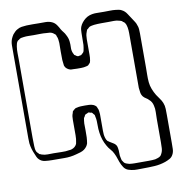

<svg xmlns="http://www.w3.org/2000/svg" viewBox="-98 -854 1048 1122"><g transform="rotate(-10 425.5 -293.0)"><path d="M851 -104V61Q851 77 850.5 96Q850 115 842 129Q835 143 821.5 150.5Q808 158 794 163Q762 174 729 176Q696 178 662 178Q644 178 625.5 178.5Q607 179 590 175Q582 173 573.5 170.5Q565 168 558 162Q551 157 546 148.5Q541 140 537 133Q529 116 523.5 98Q518 80 510 64Q503 49 491.5 36.5Q480 24 472 9Q451 -27 445 -71Q443 -83 442.5 -95Q442 -107 442 -119Q442 -131 441.5 -143Q441 -155 438 -167Q437 -169 437 -172.5Q437 -176 436 -178Q435 -180 433 -182Q431 -184 429 -186Q428 -188 426 -190.5Q424 -193 422 -194Q420 -196 417.5 -196Q415 -196 413 -196Q411 -197 407 -198.5Q403 -200 401 -199Q400 -199 397.5 -197.5Q395 -196 393 -195Q386 -193 382 -190Q379 -187 377 -181Q376 -179 374 -176.5Q372 -174 371 -172Q369 -165 368.5 -156.5Q368 -148 367 -140Q367 -120 367.5 -99Q368 -78 367 -58Q366 -50 365.5 -40.5Q365 -31 363 -23Q357 -3 338 11Q328 18 315 22Q302 26 290 29Q255 39 217.5 38.5Q180 38 143 38Q124 38 103 35.5Q82 33 68 18Q62 12 58 3.5Q54 -5 51 -13Q35 -48 31 -82Q30 -97 30 -112Q30 -127 30 -141V-624Q30 -643 30 -663Q30 -683 37 -701Q42 -713 50 -725Q56 -732 63 -739Q70 -746 78 -750Q91 -758 105 -760Q119 -762 134 -763Q152 -764 170 -763.5Q188 -763 206 -763Q225 -763 247 -763Q269 -763 287 -754Q301 -747 310.5 -733.5Q320 -720 327 -706Q333 -696 340.5 -687Q348 -678 353 -667Q358 -658 361.5 -648Q365 -638 366 -627Q368 -610 367 -591.5Q366 -573 373 -557Q375 -554 376.5 -550.5Q378 -547 379 -545Q381 -543 384 -542Q387 -541 388 -539Q390 -538 393 -536Q396 -534 398 -534Q400 -533 403 -534Q406 -535 408 -535Q410 -536 413.5 -536Q417 -536 418 -537Q420 -538 422 -540Q424 -542 425 -543Q427 -545 429.5 -547Q432 -549 433 -551Q435 -553 435.5 -556Q436 -559 437 -561Q439 -569 440 -577Q441 -585 442 -593Q443 -611 442.5 -629Q442 -647 443 -665Q443 -673 444 -682.5Q445 -692 448 -700Q453 -713 462 -724Q471 -735 481 -743Q492 -752 506 -757Q527 -764 550 -763.5Q573 -763 594 -763Q611 -763 629 -763.5Q647 -764 664 -762Q672 -761 681 -759.5Q690 -758 697 -754Q716 -745 728 -725.5Q740 -706 752 -689Q757 -681 763 -672Q769 -663 772 -652Q777 -641 778 -628Q779 -615 779 -602V-400Q779 -378 778.5 -356Q778 -334 780 -312Q782 -291 790 -270.5Q798 -250 809 -232Q817 -219 827 -206Q837 -193 843 -178Q850 -161 850.5 -141.5Q851 -122 851 -104ZM648 140H701Q711 140 720.5 139.5Q730 139 739 138Q747 136 756 133Q765 130 772 124Q774 122 775.5 119Q777 116 778 115Q787 99 788 81Q789 63 789 46V-93Q789 -113 790 -133.5Q791 -154 786 -173Q781 -196 765 -209Q758 -217 748.5 -222.5Q739 -228 732 -236Q723 -247 720.5 -261.5Q718 -276 717 -290V-580Q717 -597 717 -615Q717 -633 714 -650Q713 -657 710 -665Q707 -673 702 -679Q701 -681 698.5 -682.5Q696 -684 694 -685Q692 -687 690 -689Q688 -691 686 -692Q683 -694 679.5 -694.5Q676 -695 673 -696Q658 -701 641.5 -700.5Q625 -700 609 -700Q588 -700 566.5 -700Q545 -700 524 -698Q517 -697 509 -695.5Q501 -694 495 -691Q492 -689 489 -686Q486 -683 484 -681Q479 -679 478 -676Q477 -674 476 -670.5Q475 -667 474 -665Q470 -655 468.5 -644.5Q467 -634 467 -623V-532Q467 -523 466.5 -513.5Q466 -504 464 -495Q463 -493 462.5 -490Q462 -487 461 -485Q460 -483 457.5 -480.5Q455 -478 453 -476Q452 -475 450.5 -473Q449 -471 447 -470Q445 -469 442 -468.5Q439 -468 437 -467Q422 -463 405 -463Q393 -463 381 -463Q369 -463 357 -464Q353 -464 349 -464Q345 -464 341 -465Q331 -468 322.5 -474.5Q314 -481 310 -491Q309 -493 308.5 -496Q308 -499 308 -501Q307 -508 306.5 -514.5Q306 -521 305 -528Q304 -553 304.5 -578.5Q305 -604 305 -629Q304 -640 303 -650Q302 -660 297 -670Q296 -672 295.5 -675Q295 -678 293 -680Q292 -682 290 -683Q288 -684 287 -685Q284 -687 281.5 -689.5Q279 -692 276 -693Q269 -697 259.5 -698Q250 -699 242 -699Q223 -701 203.5 -700.5Q184 -700 165 -700Q150 -700 135 -700.5Q120 -701 106 -699Q102 -698 96 -697.5Q90 -697 86 -695Q83 -694 80.5 -692Q78 -690 76 -688Q72 -687 68 -683Q63 -677 60.5 -668.5Q58 -660 57 -652Q54 -633 54.5 -612.5Q55 -592 55 -572V-164Q55 -138 55 -112Q55 -86 56 -60Q56 -52 57.5 -43Q59 -34 63 -26Q65 -23 67.5 -20.5Q70 -18 72 -16Q74 -15 75 -13Q76 -11 77 -10Q80 -9 83.5 -8Q87 -7 90 -5Q107 1 125.5 0.5Q144 0 161 0Q184 0 208 1Q232 2 254 -2Q261 -2 267 -4Q290 -11 299 -31Q300 -33 300 -36Q300 -39 301 -41Q305 -58 305 -81V-172Q305 -182 306 -192Q307 -202 311 -211L314 -222Q316 -224 319 -226.5Q322 -229 324 -231Q326 -232 327.5 -233.5Q329 -235 331 -236Q333 -238 336 -238Q339 -238 341 -239Q352 -242 364 -242.5Q376 -243 388 -243Q399 -243 412.5 -242.5Q426 -242 436 -238Q440 -237 446 -233Q452 -229 454 -226Q456 -225 457 -221.5Q458 -218 459 -216Q464 -207 465 -197.5Q466 -188 467 -178V-103Q467 -92 467 -80Q467 -68 468 -57Q469 -47 472.5 -35.5Q476 -24 483 -16Q485 -15 487.5 -13.5Q490 -12 492 -10Q503 -3 515 4Q527 11 533 23L536 34Q539 50 538.5 65.5Q538 81 542 96Q543 99 543.5 102.5Q544 106 545 109L549 115Q551 118 553 121Q555 124 557 126Q563 131 571 133.5Q579 136 586 138Q602 140 617 140Q632 140 648 140Z"/></g></svg>

Font: Rubik Vinyl
Style: Regular
Weight: 400
Designer: Hubert and Fischer, NaN
Foundry: Hubert and Fischer, NaN
Version: Version 2.200